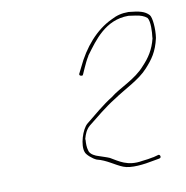

<svg xmlns="http://www.w3.org/2000/svg" viewBox="-59 -776 545 563"><g transform="rotate(-10 213.5 -494.5)"><path d="M185 -565C185 -564 184 -560 190 -559C194 -559 194 -558 196 -562L204 -580C209 -591 214 -602 221 -613V-614L222 -615C251 -654 288 -708 356 -708H357L378 -705C392 -703 403 -699 411 -692C419 -681 417 -648 415 -634V-631C407 -598 392 -576 373 -556V-555V-556C343 -521 295 -504 268 -482C239 -464 210 -439 184 -418C167 -404 153 -358 161 -337C163 -329 180 -314 192 -309C221 -302 242 -284 265 -275C287 -266 327 -271 356 -277L373 -280C377 -281 378 -283 378 -285C378 -289 375 -292 372 -291L357 -287H356C346 -285 335 -283 323 -282C278 -274 254 -294 231 -307C222 -311 211 -314 197 -319C193 -320 174 -327 172 -340C169 -349 169 -361 170 -373H169L170 -376C173 -387 178 -401 190 -411C215 -431 245 -456 274 -474C311 -499 354 -518 380 -547C401 -570 416 -590 425 -630C429 -656 426 -691 419 -699C407 -712 391 -716 359 -719C338 -719 323 -715 306 -706C259 -684 220 -639 194 -583ZM172 -340 173 -341ZM425 -629H426ZM372 -291Z"/></g></svg>

Font: Stray Cat
Style: HlExtObl
Weight: 100
Version: Version 1.0